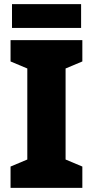

<svg xmlns="http://www.w3.org/2000/svg" viewBox="-20 -908 448 928"><path d="M378 0H31V-103L112 -137V-577L31 -611V-714H378V-611L297 -577V-137L378 -103ZM372 -888V-773H38V-888Z"/></svg>

Font: Noto Sans Lao Looped SemiCondensed Black
Style: Regular
Weight: 900
Width: 4
Designer: Mark Frömberg, Ben Mitchell
Foundry: The Fontpad Ltd
Version: Version 1.002; ttfautohint (v1.8.4.7-5d5b)